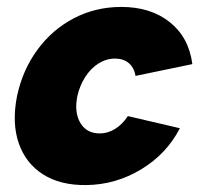

<svg xmlns="http://www.w3.org/2000/svg" viewBox="-20 -527 587 554"><path d="M229 7Q154 8 104 -24Q54 -56 34 -114Q14 -172 29 -249Q45 -325 88 -383.5Q131 -442 193.5 -474.5Q256 -507 330 -507Q415 -507 470 -463Q525 -419 535 -342L371 -308Q367 -332 351.5 -345Q336 -358 312 -358Q287 -358 264.5 -344Q242 -330 226 -305Q210 -280 203 -249Q194 -202 212 -172Q230 -142 268 -142Q291 -142 312 -155Q333 -168 349 -192L499 -157Q461 -83 387.5 -38.5Q314 6 229 7Z"/></svg>

Font: Albert Sans Black
Style: Italic
Weight: 900
Italic angle: -11.25°
Designer: Andreas Rasmussen
Foundry: a.Foundry
Version: Version 1.025